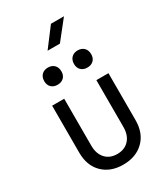

<svg xmlns="http://www.w3.org/2000/svg" viewBox="-243 -1121 1085 1240"><g transform="rotate(-30 300.0 -501.0)"><path d="M299 10Q204 10 147 -46.5Q90 -103 90 -200V-550H180V-200Q180 -140 212 -104.5Q244 -69 299 -69Q355 -69 387.5 -104.5Q420 -140 420 -200V-550H510V-200Q510 -103 452 -46.5Q394 10 299 10ZM411 -649Q382 -649 364.5 -666Q347 -683 347 -712Q347 -742 364.5 -759.5Q382 -777 411 -777Q440 -777 457.5 -759.5Q475 -742 475 -712Q475 -683 457.5 -666Q440 -649 411 -649ZM189 -649Q160 -649 142.5 -666Q125 -683 125 -712Q125 -742 142.5 -759.5Q160 -777 189 -777Q218 -777 235.5 -759.5Q253 -742 253 -712Q253 -683 235.5 -666Q218 -649 189 -649ZM242 -872 348 -1012H445L334 -872Z"/></g></svg>

Font: JetBrains Mono
Style: Regular
Weight: 400
Monospace: yes
Designer: Philipp Nurullin, Konstantin Bulenkov
Foundry: JetBrains
Version: Version 2.305